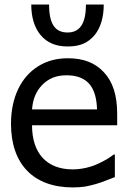

<svg xmlns="http://www.w3.org/2000/svg" viewBox="-20 -819 566 852"><path d="M361.3 -798.8C361.3 -712.4 333 -674.8 279.8 -674.8C224.6 -674.8 197.8 -712.4 197.8 -798.8H118.7C118.7 -743.7 132.3 -697.3 159.2 -664.6C187.5 -629.9 227.5 -612.8 279.8 -612.8C336.4 -612.8 371.1 -628.9 400.9 -664.6C426.3 -695.8 440.4 -742.7 440.4 -798.8ZM303.2 12.7C324.2 12.7 342.8 11.2 358.4 8.8C390.1 2.9 420.4 -5.9 449.7 -17.6L489.7 -33.2V-133.3H484.4C466.3 -118.7 442.9 -105 414.1 -91.8C380.9 -76.7 341.3 -67.4 302.2 -67.4C188.5 -67.4 122.1 -137.7 122.1 -263.2H500V-313C500 -398.4 480 -457.5 439.5 -500C400.4 -541 349.6 -560.5 281.2 -560.5C231.4 -560.5 187.5 -548.8 149.4 -524.9C73.2 -477.5 28.8 -386.7 28.8 -269.5C28.8 -89.8 129.4 12.7 303.2 12.7ZM122.1 -333.5C126 -379.9 139.6 -413.1 167 -441.9C195.8 -470.7 228.5 -484.9 275.9 -484.9C322.8 -484.9 357.4 -470.7 379.4 -442.9C398.9 -418 409.2 -381.8 410.6 -333.5Z"/></svg>

Font: SG Kara
Style: Regular
Weight: 400
Designer: Damoon Khanjanzadeh
Version: Version 1.000